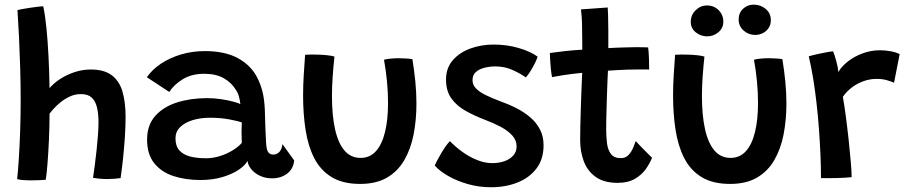

<svg xmlns="http://www.w3.org/2000/svg" viewBox="-20 -748 3822 808"><path d="M172.5 8.5Q163 9.5 147 10.2Q131 11 113.5 11Q94.5 11 77.2 9.8Q60 8.5 52 5.5Q56 -28 59.2 -80Q62.5 -132 64.8 -196Q67 -260 67 -329Q67 -395 65 -462Q63 -529 60 -591.5Q57 -654 53.5 -705.5Q57.5 -707 71.5 -709.5Q85.5 -712 103.5 -714.8Q121.5 -717.5 137.8 -719.5Q154 -721.5 162 -721.5Q170 -684 175.5 -629.2Q181 -574.5 184.2 -509.8Q187.5 -445 188.5 -377Q205.5 -397.5 233 -415.5Q260.5 -433.5 294 -444.5Q327.5 -455.5 361.5 -455.5Q418.5 -455.5 450.5 -431.2Q482.5 -407 495.5 -362.2Q508.5 -317.5 508.5 -255.5Q508.5 -217 505.5 -171.5Q502.5 -126 497.8 -81Q493 -36 487.5 1.5Q474.5 3.5 459.8 4.5Q445 5.5 430 5.5Q414.5 5.5 399 4Q383.5 2.5 371.5 0.5Q375 -23 379 -53.5Q383 -84 386.5 -116.2Q390 -148.5 392.2 -179Q394.5 -209.5 394.5 -233.5Q394.5 -270 388 -296.5Q381.5 -323 365.8 -337.5Q350 -352 320.5 -352Q296 -352 274.2 -342Q252.5 -332 234.8 -317.5Q217 -303 205 -289.5Q193 -276 188.5 -269.5Q188.5 -215.5 186 -160.5Q183.5 -105.5 180 -60.5Q176.5 -15.5 172.5 8.5Z M823.5 9.5Q761 9.5 710.2 -7Q659.5 -23.5 629.2 -61Q599 -98.5 599 -160.5Q599 -221.5 633.2 -260Q667.5 -298.5 724.8 -316.8Q782 -335 851.5 -335Q882.5 -335 911.5 -330.5Q940.5 -326 962 -320.2Q983.5 -314.5 991.5 -310Q990 -325.5 985.5 -341.8Q981 -358 972.5 -370Q955 -399.5 922.2 -418.5Q889.5 -437.5 839 -437.5Q786.5 -437.5 749 -414.5Q711.5 -391.5 692.5 -361L598 -423Q620 -455 657 -479.8Q694 -504.5 741.5 -518.8Q789 -533 842.5 -533Q928.5 -533 983.5 -502Q1038.5 -471 1064 -418.5Q1077 -392.5 1084.8 -361.5Q1092.5 -330.5 1094.5 -286.5Q1095.5 -242.5 1096.8 -210Q1098 -177.5 1099.5 -152Q1101 -117.5 1108.8 -107.5Q1116.5 -97.5 1130 -97.5Q1145.5 -97.5 1156 -109Q1166.5 -120.5 1168.5 -141.5L1218 -73Q1214.5 -37 1188.2 -17.2Q1162 2.5 1125 2.5Q1097 2.5 1074.5 -8Q1052 -18.5 1038 -35.2Q1024 -52 1021.5 -71Q1012.5 -52.5 984.8 -33.8Q957 -15 916 -2.8Q875 9.5 823.5 9.5ZM846.5 -82Q876 -82 905 -91Q934 -100 958.2 -114.8Q982.5 -129.5 997.5 -146.5Q996.5 -172 996.5 -193.8Q996.5 -215.5 997.5 -233Q984.5 -238 946.8 -245.2Q909 -252.5 863.5 -252.5Q824 -252.5 791 -242.5Q758 -232.5 738.2 -213.2Q718.5 -194 718.5 -166Q718.5 -133.5 734.8 -115.2Q751 -97 779.8 -89.5Q808.5 -82 846.5 -82Z M1596 -496.5Q1605.5 -499.5 1622.8 -501.2Q1640 -503 1656.5 -503Q1671 -503 1688 -502Q1705 -501 1715.5 -499Q1723 -453 1727.8 -405.8Q1732.5 -358.5 1732.5 -312.5Q1732.5 -243 1720.5 -181.8Q1708.5 -120.5 1681.2 -73.8Q1654 -27 1608.5 -0.5Q1563 26 1495.5 26Q1422.5 26 1375.5 -2.8Q1328.5 -31.5 1302.5 -82.5Q1276.5 -133.5 1266 -201Q1255.5 -268.5 1255.5 -346Q1255.5 -388 1258.2 -431.8Q1261 -475.5 1264 -517.5Q1274.5 -518.5 1290.8 -518.5Q1307 -518.5 1320 -518Q1338.5 -517.5 1357.2 -515.5Q1376 -513.5 1387.5 -510Q1383 -468.5 1380 -426.2Q1377 -384 1377 -343.5Q1377 -262.5 1390 -204.2Q1403 -146 1429.5 -114.8Q1456 -83.5 1497.5 -83.5Q1536.5 -83.5 1562 -111.8Q1587.5 -140 1600.2 -192Q1613 -244 1613 -315Q1613 -359.5 1608.5 -406.2Q1604 -453 1596 -496.5Z M2046.5 40Q1996 40 1949.2 26.8Q1902.5 13.5 1866 -7.5Q1829.5 -28.5 1809.5 -51.5Q1812.5 -59 1820 -73.2Q1827.5 -87.5 1837 -103.5Q1846.5 -119.5 1856.2 -133.2Q1866 -147 1873.5 -154Q1895.5 -131 1925 -109.5Q1954.5 -88 1987.2 -74.8Q2020 -61.5 2051.5 -61.5Q2080 -61.5 2103.2 -69.8Q2126.5 -78 2140.2 -93.8Q2154 -109.5 2154 -132Q2154 -158 2135.5 -178.2Q2117 -198.5 2086.8 -214.5Q2056.5 -230.5 2020.5 -244Q1976 -261 1939 -281.8Q1902 -302.5 1879.5 -333.8Q1857 -365 1857 -413Q1857 -461.5 1885.2 -494.2Q1913.5 -527 1959.2 -543.8Q2005 -560.5 2057.5 -560.5Q2113.5 -560.5 2163.5 -545.8Q2213.5 -531 2242.5 -509.5Q2240 -500.5 2232.5 -485Q2225 -469.5 2214.8 -452.5Q2204.5 -435.5 2193 -422Q2170.5 -438.5 2137 -453.5Q2103.5 -468.5 2065 -468.5Q2041.5 -468.5 2019.2 -463Q1997 -457.5 1982.8 -445Q1968.5 -432.5 1968.5 -410.5Q1968.5 -391 1983 -376Q1997.5 -361 2022.8 -348.5Q2048 -336 2081 -323.5Q2118 -310.5 2151.8 -293.5Q2185.5 -276.5 2211.5 -254.2Q2237.5 -232 2252.5 -203Q2267.5 -174 2267.5 -137Q2267.5 -78 2237.5 -38.8Q2207.5 0.5 2157.5 20.2Q2107.5 40 2046.5 40Z M2724 -84Q2715.5 -62 2698.5 -37.5Q2681.5 -13 2652.5 4.2Q2623.5 21.5 2579 21.5Q2521.5 21.5 2486.8 -3.5Q2452 -28.5 2436.8 -69.2Q2421.5 -110 2421.5 -158Q2421.5 -184 2422.2 -216.5Q2423 -249 2424 -283.5Q2425 -318 2426.2 -349.5Q2427.5 -381 2428.5 -405.2Q2429.5 -429.5 2430 -441.5Q2384.5 -437 2349.2 -431.5Q2314 -426 2303 -423.5Q2299.5 -443 2297.5 -464.8Q2295.5 -486.5 2294.8 -503.2Q2294 -520 2294 -525Q2322 -529 2358 -533Q2394 -537 2430.5 -539Q2430.5 -556.5 2430.2 -584Q2430 -611.5 2429.5 -635.5Q2429.5 -656 2428 -675.8Q2426.5 -695.5 2425 -708.5L2537.5 -716.5Q2538 -709 2539 -683Q2540 -657 2540 -620Q2540 -604.5 2540 -583.8Q2540 -563 2540 -545.5Q2556 -546.5 2578 -547.5Q2600 -548.5 2613 -548.5Q2636 -549.5 2656 -549.5Q2676 -549.5 2690 -549Q2704 -548.5 2707.5 -548.5Q2710 -531.5 2711 -503.2Q2712 -475 2712 -455.5Q2707 -456 2678.2 -455.8Q2649.5 -455.5 2621.5 -455Q2602 -454.5 2578 -453Q2554 -451.5 2538.5 -450.5Q2538 -438 2536.8 -415Q2535.5 -392 2534.8 -363.2Q2534 -334.5 2533 -304.8Q2532 -275 2531.5 -248.5Q2531 -222 2531 -204.5Q2531 -172.5 2534.5 -144.8Q2538 -117 2551.2 -99.8Q2564.5 -82.5 2593 -82.5Q2612.5 -82.5 2624.8 -95.5Q2637 -108.5 2644.2 -125.5Q2651.5 -142.5 2655.5 -154.5Q2660.5 -148.5 2670.5 -138Q2680.5 -127.5 2691.8 -116.2Q2703 -105 2712 -96Q2721 -87 2724 -84Z M3153 -496.5Q3162.5 -499.5 3179.8 -501.2Q3197 -503 3213.5 -503Q3228 -503 3245 -502Q3262 -501 3272.5 -499Q3280 -453 3284.8 -405.8Q3289.5 -358.5 3289.5 -312.5Q3289.5 -243 3277.5 -181.8Q3265.5 -120.5 3238.2 -73.8Q3211 -27 3165.5 -0.5Q3120 26 3052.5 26Q2979.5 26 2932.5 -2.8Q2885.5 -31.5 2859.5 -82.5Q2833.5 -133.5 2823 -201Q2812.5 -268.5 2812.5 -346Q2812.5 -388 2815.2 -431.8Q2818 -475.5 2821 -517.5Q2831.5 -518.5 2847.8 -518.5Q2864 -518.5 2877 -518Q2895.5 -517.5 2914.2 -515.5Q2933 -513.5 2944.5 -510Q2940 -468.5 2937 -426.2Q2934 -384 2934 -343.5Q2934 -262.5 2947 -204.2Q2960 -146 2986.5 -114.8Q3013 -83.5 3054.5 -83.5Q3093.5 -83.5 3119 -111.8Q3144.5 -140 3157.2 -192Q3170 -244 3170 -315Q3170 -359.5 3165.5 -406.2Q3161 -453 3153 -496.5ZM2956 -595Q2929.5 -595 2908.2 -611.8Q2887 -628.5 2887 -655.5Q2887 -685 2907.5 -705Q2928 -725 2955 -725Q2985 -725 3004.5 -705Q3024 -685 3024 -656.5Q3024 -630 3003.5 -612.5Q2983 -595 2956 -595ZM3158 -601Q3130 -601 3109.2 -619.5Q3088.5 -638 3088.5 -666Q3088.5 -693.5 3107 -711Q3125.5 -728.5 3151.5 -728.5Q3181 -728.5 3202.5 -710.2Q3224 -692 3224 -663Q3224 -644 3214.5 -630Q3205 -616 3190 -608.5Q3175 -601 3158 -601Z M3508 -445Q3522 -469 3549 -490Q3576 -511 3611.2 -523.8Q3646.5 -536.5 3683 -536.5Q3706.5 -536.5 3730 -532Q3753.5 -527.5 3766 -520L3742.5 -400Q3731 -405 3712.5 -410.5Q3694 -416 3668.5 -416Q3641 -416 3614.2 -406.5Q3587.5 -397 3565 -380Q3542.5 -363 3527 -340.5Q3533 -307 3539.5 -258.5Q3546 -210 3551.5 -158.8Q3557 -107.5 3560.5 -65.5Q3564 -23.5 3564 -2.5Q3538 0.5 3502.2 1.2Q3466.5 2 3435 1.5Q3435 -43.5 3432.8 -96Q3430.5 -148.5 3426.5 -204Q3422.5 -259.5 3416.2 -314.2Q3410 -369 3401.8 -419.2Q3393.5 -469.5 3383.5 -511Q3400.5 -516 3422.2 -520.8Q3444 -525.5 3462.2 -528.8Q3480.5 -532 3486 -532Q3492.5 -516.5 3499.8 -489.2Q3507 -462 3508 -445Z"/></svg>

Font: Grandstander Thin Medium
Style: Regular
Weight: 500
Version: Version 1.200